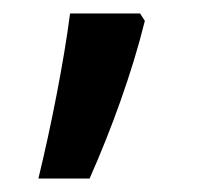

<svg xmlns="http://www.w3.org/2000/svg" viewBox="-20 -135 298 285"><path d="M195 -104 188 -115H84C75 -45 56 52 37 130H113C145 58 176 -27 195 -104Z"/></svg>

Font: Noto Sans Gujarati SemiCondensed Medium
Style: Regular
Weight: 500
Width: 4
Designer: Jelle Bosma - Monotype Design Team, Universal Thirst
Foundry: Monotype Imaging Inc.
Version: Version 2.106